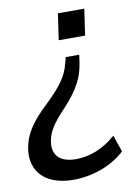

<svg xmlns="http://www.w3.org/2000/svg" viewBox="-90 -598 610 847"><g transform="rotate(-10 215.5 -174.5)"><path d="M170.9 192.9C255.4 192.9 343.8 161.6 402.3 106.4L376.5 31.7C318.4 82.5 258.3 105 195.8 105C125.5 105 92.3 69.3 100.6 11.7C106.4 -29.3 127 -64.9 182.1 -122.6C254.4 -199.7 276.9 -251 286.1 -314.9L290.5 -346.2H230L222.7 -318.4C209 -264.6 183.1 -227.1 113.8 -159.7C36.1 -87.4 5.4 -37.1 -3.9 25.9C-18.1 127.4 49.3 192.9 170.9 192.9ZM330.6 -424.8 347.7 -542.5H229.5L212.4 -424.8Z"/></g></svg>

Font: Winston
Style: Italic
Weight: 400
Italic angle: -8.13011°
Designer: Vernon Adams, Kim Jin-seong, David Berlow, Cristiano Sobral
Foundry: The Winston Project Authors
Version: Version 3.004